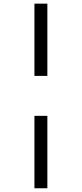

<svg xmlns="http://www.w3.org/2000/svg" viewBox="-20 -779 442 1037"><path d="M166 -759.3H235.8V-369.1H166ZM166 -153.3H235.8V237.8H166Z"/></svg>

Font: Open Sans Condensed
Style: Regular
Weight: 400
Width: 3
Designer: Monotype Design Team
Foundry: Monotype Imaging Inc.
Version: Version 3.000